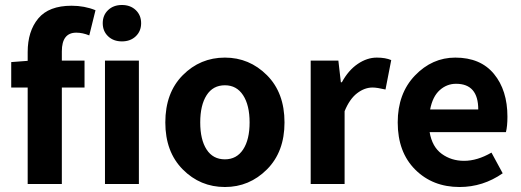

<svg xmlns="http://www.w3.org/2000/svg" viewBox="-20 -738 2091 770"><path d="M524.5 -592.5Q503 -572 469 -572Q435 -572 413.5 -592.5Q392 -613 392 -645Q392 -677 413.5 -697.5Q435 -718 469 -718Q503 -718 524.5 -697.5Q546 -677 546 -645Q546 -613 524.5 -592.5ZM91 -529Q91 -613 133.5 -664Q176 -715 267 -715Q319 -715 363 -697L338 -596Q311 -607 286 -607Q228 -607 228 -532V-495H319V-387H228V0H91V-387H25V-489L91 -494ZM401 0V-495H537V0Z M882 12Q783 12 713 -58.5Q643 -129 643 -247Q643 -366 713 -436.5Q783 -507 882 -507Q980 -507 1050.5 -436.5Q1121 -366 1121 -247Q1121 -129 1050.5 -58.5Q980 12 882 12ZM882 -99Q929 -99 955 -138.5Q981 -178 981 -247Q981 -316 955 -356Q929 -396 882 -396Q834 -396 808.5 -356Q783 -316 783 -247Q783 -178 808.5 -138.5Q834 -99 882 -99Z M1226 0V-495H1337L1347 -408H1351Q1377 -456 1414.5 -481.5Q1452 -507 1491 -507Q1526 -507 1549 -497L1526 -379Q1492 -387 1474 -387Q1442 -387 1412 -364Q1382 -341 1362 -292V0Z M2015 -270Q2015 -232 2009 -208H1703Q1713 -149 1751.5 -121Q1790 -93 1841 -93Q1894 -93 1951 -126L1996 -43Q1917 12 1823 12Q1715 12 1645 -58Q1575 -128 1575 -247Q1575 -363 1644 -435Q1713 -507 1806 -507Q1907 -507 1961 -441.5Q2015 -376 2015 -270ZM1705 -299H1898Q1898 -402 1809 -402Q1772 -402 1743.5 -376.5Q1715 -351 1705 -299Z"/></svg>

Font: Assistant
Style: Bold
Weight: 700
Designer: Hebrew By Ben Nathan, Latin by Paul Hunt
Version: Version 2.001;PS 002.001;hotconv 1.0.88;makeotf.lib2.5.64775